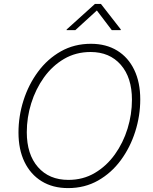

<svg xmlns="http://www.w3.org/2000/svg" viewBox="-20 -964 792 994"><path d="M332.5 9.8Q253.4 9.8 195.8 -25.6Q138.2 -61 106.9 -125.5Q75.7 -189.9 75.7 -277.8Q75.7 -362.8 101.8 -444.6Q127.9 -526.4 176.8 -592.5Q225.6 -658.7 294.9 -698Q364.3 -737.3 450.7 -737.3Q529.3 -737.3 586.7 -702.1Q644 -667 675 -602.3Q706.1 -537.6 706.1 -449.7Q706.1 -364.7 680.2 -283Q654.3 -201.2 605.7 -135Q557.1 -68.8 488 -29.5Q418.9 9.8 332.5 9.8ZM334 -32.7Q410.2 -32.7 470.9 -68.6Q531.7 -104.5 574.7 -164.6Q617.7 -224.6 640.4 -298.3Q663.1 -372.1 663.1 -447.8Q663.1 -562.5 605.2 -628.7Q547.4 -694.8 449.2 -694.8Q372.6 -694.8 311.5 -658.9Q250.5 -623 207.5 -563Q164.6 -502.9 141.6 -429.2Q118.7 -355.5 118.7 -279.8Q118.7 -165 176.5 -98.9Q234.4 -32.7 334 -32.7ZM370.1 -808.1H324.7L325.2 -811.5L471.7 -943.8H502.4L605.5 -811.5L604.5 -808.1H558.6L481.4 -909.7Z"/></svg>

Font: Inter Extra Light
Style: Italic
Weight: 200
Italic angle: -9.39999°
Designer: Rasmus Andersson
Foundry: rsms
Version: Version 4.000;git-3c8e0fc